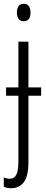

<svg xmlns="http://www.w3.org/2000/svg" viewBox="-27 -752 241 1013"><path d="M62 -686Q62 -706 70.5 -719Q79 -732 99 -732Q117 -732 125.5 -719Q134 -706 134 -686Q134 -640 98 -640Q80 -640 71 -652.5Q62 -665 62 -686ZM32 241Q19 241 9.5 239Q0 237 -7 233V184Q8 191 24 191Q49 191 59.5 169Q70 147 70 100V-247H5V-291H70V-532H123V-291H190V-247H123V103Q123 178 98.5 209.5Q74 241 32 241Z"/></svg>

Font: Noto Sans ExtraCondensed Light
Style: Regular
Weight: 300
Width: 2
Designer: Monotype Design Team
Foundry: Monotype Imaging Inc.
Version: Version 2.013; ttfautohint (v1.8.4.7-5d5b)